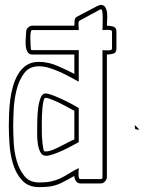

<svg xmlns="http://www.w3.org/2000/svg" viewBox="-20 -750 591 785"><path d="M87 -621Q87 -630 95 -637.5Q103 -645 112 -645H284Q284 -655 285 -666.5Q286 -678 297 -683L381 -727L380 -726Q388 -730 392 -730Q405 -730 411 -719.5Q417 -709 418 -695Q419 -681 418 -667Q417 -653 417 -645Q429 -645 442.5 -641.5Q456 -638 456 -621V-551Q456 -534 442.5 -530.5Q429 -527 417 -527V-26Q417 -17 409.5 -8.5Q402 0 392 0H309Q297 0 290.5 -9.5Q284 -19 284 -30L281 -29Q260 -18 245 -9.5Q230 -1 215.5 4.5Q201 10 184 12.5Q167 15 140 15Q96 15 71 -12Q46 -39 34 -77.5Q22 -116 19 -159Q16 -202 16 -234Q16 -255 17 -282.5Q18 -310 21.5 -339.5Q25 -369 33 -397Q41 -425 54.5 -447.5Q68 -470 88.5 -483.5Q109 -497 139 -497Q177 -497 214 -481Q251 -465 284 -448V-527H112Q98 -527 92 -538.5Q86 -550 85 -565.5Q84 -581 85.5 -597Q87 -613 87 -621ZM106 -551Q106 -545 112 -545H302V-416Q285 -425 265 -436Q245 -447 223.5 -456.5Q202 -466 180.5 -472.5Q159 -479 139 -479Q100 -479 79 -451Q58 -423 48 -383.5Q38 -344 36 -302.5Q34 -261 34 -234Q34 -207 36 -167.5Q38 -128 48.5 -92Q59 -56 80 -30Q101 -4 140 -4Q170 -4 190 -8.5Q210 -13 227 -21Q244 -29 261 -40Q278 -51 302 -63Q302 -60 301.5 -52.5Q301 -45 301 -37.5Q301 -30 302.5 -24Q304 -18 309 -18H392Q399 -18 399 -26V-545Q402 -545 408 -544.5Q414 -544 421 -544Q428 -544 433 -545.5Q438 -547 438 -551V-621Q438 -625 433 -626.5Q428 -628 421 -628Q414 -628 408 -627.5Q402 -627 399 -627Q399 -634 399.5 -648Q400 -662 400 -676.5Q400 -691 398.5 -701.5Q397 -712 393 -712Q391 -712 389 -711L306 -666Q300 -663 301 -648.5Q302 -634 302 -627H112Q107 -627 105.5 -617Q104 -607 104 -593.5Q104 -580 105 -567.5Q106 -555 106 -551ZM132 -228Q132 -238 132.5 -261Q133 -284 136 -308Q139 -332 146 -350Q153 -368 166 -368Q176 -368 195.5 -360.5Q215 -353 235.5 -343.5Q256 -334 274.5 -324Q293 -314 302 -308V-169Q291 -163 273.5 -153.5Q256 -144 236.5 -135Q217 -126 198.5 -119.5Q180 -113 168 -113Q153 -113 145.5 -127Q138 -141 135 -160Q132 -179 132 -198.5Q132 -218 132 -228ZM170 -131Q180 -131 195 -137Q210 -143 226.5 -151.5Q243 -160 258.5 -168Q274 -176 284 -180V-297Q276 -301 260 -310Q244 -319 225.5 -328Q207 -337 190.5 -343.5Q174 -350 166 -350Q161 -350 158 -337.5Q155 -325 153.5 -309Q152 -293 151.5 -278Q151 -263 151 -259V-209Q151 -205 151.5 -192.5Q152 -180 153.5 -166.5Q155 -153 157 -142Q159 -131 163 -131ZM550 -220Q536 -220 533.5 -222.5Q531 -225 531 -239ZM549 -239 550 -240 551 -239 550 -238Z"/></svg>

Font: RonaldsonGothicLicht
Style: Regular
Weight: 400
Designer: Mr. Robertson for MacKellar, Smiths & Jordan Co. Philadelphia
Foundry: CAT-Fonts Peter Wiegel
Version: 1.000